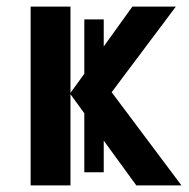

<svg xmlns="http://www.w3.org/2000/svg" viewBox="-20 -563 574 583"><path d="M73 0V-543H194V-281L236 -339V-504H295V-422L382 -543H514L319 -283L531 0H394L295 -136V-40H236V-219L194 -277V0Z"/></svg>

Font: Noto Sans SemiCondensed SemiBold
Style: Regular
Weight: 600
Width: 4
Designer: Monotype Design Team
Foundry: Monotype Imaging Inc.
Version: Version 2.013; ttfautohint (v1.8.4.7-5d5b)